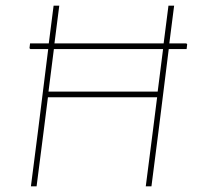

<svg xmlns="http://www.w3.org/2000/svg" viewBox="-20 -657 701 677"><path d="M189 -637 172 -504H557L574 -637H594L577 -504H637L640 -501L638 -484H575L539 -195L514 0H494L519 -195L534 -314H149L134 -195L109 0H89L114 -195L150 -484H87L84 -487L86 -504H152L169 -637ZM151 -334H536L555 -484H170Z"/></svg>

Font: Alegreya Sans SC Thin
Style: Italic
Weight: 100
Italic angle: -7°
Designer: Juan Pablo del Peral
Foundry: Huerta Tipografica
Version: Version 2.007